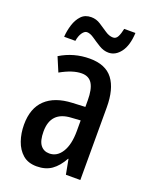

<svg xmlns="http://www.w3.org/2000/svg" viewBox="-140 -813 712 900"><g transform="rotate(20 216.0 -363.0)"><path d="M218 -550Q297 -550 333.5 -502Q370 -454 370 -362V0H298L284 -74H282Q259 -32 229 -11Q199 10 155 10Q112 10 85.5 -13Q59 -36 46 -73.5Q33 -111 33 -154Q33 -236 79 -279.5Q125 -323 211 -327L275 -330V-363Q275 -418 258.5 -445Q242 -472 206 -472Q161 -472 101 -438L71 -509Q138 -550 218 -550ZM231 -260Q130 -255 130 -155Q130 -109 146 -88Q162 -67 190 -67Q229 -67 252.5 -105Q276 -143 276 -210V-263ZM69 -605Q71 -636 80.5 -666Q90 -696 108.5 -715.5Q127 -735 158 -735Q183 -735 204.5 -721Q226 -707 246 -693.5Q266 -680 285 -680Q300 -680 308 -695.5Q316 -711 321 -736H377Q374 -673 349 -639.5Q324 -606 289 -606Q265 -606 242 -620Q219 -634 199 -648Q179 -662 163 -662Q151 -662 140 -646.5Q129 -631 125 -605Z"/></g></svg>

Font: Noto Sans Sinhala ExtraCondensed Medium
Style: Regular
Weight: 500
Width: 2
Designer: Jelle Bosma - Monotype Design Team
Foundry: Monotype Imaging Inc.
Version: Version 2.006; ttfautohint (v1.8.4.7-5d5b)